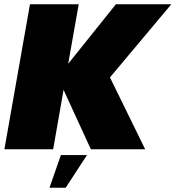

<svg xmlns="http://www.w3.org/2000/svg" viewBox="-32 -695 817 894"><path d="M-11.5 0H215.5L264 -276.5L391 0H644L480 -334.5L765.5 -675H507.5L285.5 -398L334.5 -675H107.5ZM198.5 179H274L373 27H251.5Z"/></svg>

Font: Anybody Black
Style: Italic
Weight: 900
Italic angle: -10°
Designer: Tyler Finck
Foundry: Etcetera Type Company
Version: Version 1.113;gftools[0.9.25]